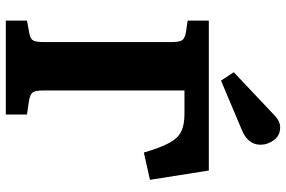

<svg xmlns="http://www.w3.org/2000/svg" viewBox="-182 -804 986 662"><g transform="rotate(90 311.0 -473.0)"><path d="M51 0V-73L94 -81Q114 -84 119.5 -94.5Q125 -105 125 -132V-572Q125 -598 119 -607.5Q113 -617 92 -621L51 -627V-700H568L600 -497L506 -476Q489 -534 472.5 -564Q456 -594 433 -605Q410 -616 373 -616H292V-129Q292 -102 298.5 -93Q305 -84 327 -80L375 -73V0ZM258 -742 229 -786 372 -921Q386 -935 397 -940.5Q408 -946 419 -946Q447 -946 463 -924.5Q479 -903 479 -878Q479 -834 426 -813Z"/></g></svg>

Font: Literata
Style: Bold
Weight: 700
Designer: Latin by Veronika Burian and Jose Scaglione. Greek by Irene Vlachou. Cyrillic by Vera Evstafieva.
Foundry: TypeTogether
Version: Version 3.103; ttfautohint (v1.8.4.7-5d5b);gftools[0.9.29]